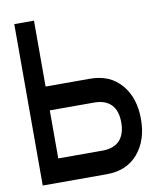

<svg xmlns="http://www.w3.org/2000/svg" viewBox="-90 -885 794 961"><g transform="rotate(-10 307.5 -405.0)"><path d="M533.2 -413.1Q590.8 -346.2 590.8 -237.8Q590.8 -129.4 533.2 -62.3Q475.6 4.9 374 4.9H48.8V-815.4H148.9V-480.5H374Q424.3 -480.5 465.8 -463.4Q504.4 -446.3 533.2 -413.1ZM461.4 -147Q490.7 -179.2 490.7 -237.8Q490.7 -267.6 483.6 -289.8Q476.6 -312 461.4 -328.1Q446.3 -343.8 424.6 -351.6Q402.8 -359.4 374 -359.4H148.9V-115.2H374Q430.7 -115.2 461.4 -147Z"/></g></svg>

Font: Gap Sans
Style: Black
Weight: 400
Designer: Alexandre Liziard and Etienne Ozeray
Foundry: Interstices.io
Version: Version 1.6.1 - December 3. 2014